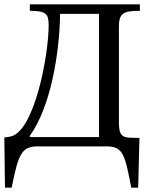

<svg xmlns="http://www.w3.org/2000/svg" viewBox="-22 -677 705 888"><path d="M116 -657V-627C193 -627 203 -611 203 -560C203 -420 137 -71 28 -46C20 -44 13 -43 -2 -41L1 191H32C63 33 79 0 153 0H470C548 0 556 39 585 191H617L623 -39L582 -40C542 -41 528 -54 528 -110V-553C528 -615 547 -627 625 -627V-657ZM436 -43H116V-49C210 -179 253 -422 256 -613H436Z"/></svg>

Font: STIX Two Math
Style: Regular
Weight: 400
Designer: Ross Mills, John Hudson & Paul Hanslow, Tiro Typeworks Ltd; with portions MicroPress Inc., with additions and correction
Foundry: Tiro Typeworks Ltd
Version: Version 2.02 b142